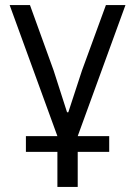

<svg xmlns="http://www.w3.org/2000/svg" viewBox="-20 -536 532 756"><path d="M206 200V62H82V0H206L18 -516H98L191 -259L244 -94H249L303 -259L397 -516H474L286 0H410V62H286V200Z"/></svg>

Font: Anuphan
Style: Regular
Weight: 400
Designer: Mike Abbink, Paul van der Laan, Pieter van Rosmalen, Mint Tantisuwanna
Foundry: Bold Monday; Cadson Demak
Version: Version 3.002;hotconv 1.0.109;makeotfexe 2.5.65596